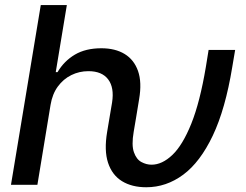

<svg xmlns="http://www.w3.org/2000/svg" viewBox="-20 -748 995 777"><path d="M24.4 0 145 -727.5H250.5L205.6 -456.1H212.9Q239.3 -501 283 -526.9Q326.7 -552.7 390.1 -552.7Q446.3 -552.7 484.4 -529.5Q522.5 -506.3 538.6 -460.7Q554.7 -415 543 -346.7L530.8 -272.5H423.3L433.6 -333.5Q442.9 -393.6 417.7 -426.8Q392.6 -460 337.9 -460Q300.8 -460 268.6 -444.1Q236.3 -428.2 214.1 -397.9Q191.9 -367.7 184.6 -323.7L131.3 0ZM571.8 9.8Q513.7 9.8 473.6 -14.9Q433.6 -39.6 417.2 -89.4Q400.9 -139.2 413.6 -214.4L423.3 -272.5H530.8L521 -214.4Q511.7 -160.6 522 -131.8Q532.2 -103 552.2 -92.3Q572.3 -81.5 593.3 -81.5Q636.2 -81.5 677.7 -121.1Q719.2 -160.6 754.2 -247.6Q789.1 -334.5 813 -476.6L824.2 -545.9H931.6L919.9 -476.6Q892.1 -306.6 841.1 -199.2Q790 -91.8 721.4 -41Q652.8 9.8 571.8 9.8Z"/></svg>

Font: Inter 18pt Medium
Style: Italic
Weight: 500
Italic angle: -9.3988°
Designer: Rasmus Andersson
Foundry: rsms
Version: Version 4.001;git-66647c0bb